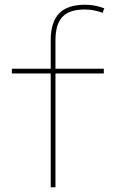

<svg xmlns="http://www.w3.org/2000/svg" viewBox="-20 -790 490 810"><path d="M194 0V-480H30V-500H194V-620Q194 -697 229.5 -733.5Q265 -770 338 -770Q359 -770 378.5 -766.5Q398 -763 420 -755L413 -736Q375 -750 338 -750Q273 -750 243.5 -719Q214 -688 214 -620V-500H418V-480H214V0Z"/></svg>

Font: M PLUS 2 Thin Thin
Style: Regular
Weight: 250
Version: Version 1.001